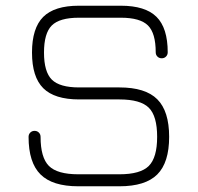

<svg xmlns="http://www.w3.org/2000/svg" viewBox="-20 -653 692 672"><path d="M254 -1Q163.5 -1 121.8 -42.5Q80 -84 80 -174Q80 -183 86 -189Q92 -195 101 -195Q110 -195 116 -189Q122 -183 122 -174Q122 -101.5 151.2 -72.2Q180.5 -43 254 -43H398Q471.5 -43 500.8 -72.2Q530 -101.5 530 -174Q530 -247 500.8 -276Q471.5 -305 398 -305H257Q171 -305 131.5 -344.2Q92 -383.5 92 -469Q92 -554.5 131.2 -593.8Q170.5 -633 256 -633H403Q488.5 -633 527.8 -594Q567 -555 567 -470Q567 -461 561 -455Q555 -449 546 -449Q537 -449 531 -455Q525 -461 525 -470Q525 -537 497.8 -564Q470.5 -591 403 -591H256Q188.5 -591 161.2 -563.8Q134 -536.5 134 -469Q134 -401.5 161.5 -374.2Q189 -347 257 -347H398Q489 -347 530.5 -305.5Q572 -264 572 -174Q572 -84 530.5 -42.5Q489 -1 398 -1Z"/></svg>

Font: Jura Light Light
Style: Regular
Weight: 300
Version: Version 5.106